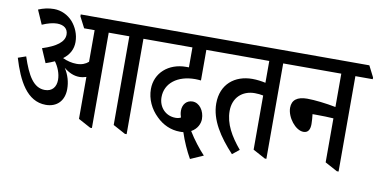

<svg xmlns="http://www.w3.org/2000/svg" viewBox="-69 -822 2173 1100"><g transform="rotate(10 1017.0 -272.5)"><path d="M214 -79C278 -79 320 -120 320 -189C320 -230 309 -269 285 -307C313 -284 343 -270 376 -270C390 -270 404 -273 416 -277V-33L488 6H498V-549H618V-33L690 6H700V-549H801V-559L768 -624H322V-613L355 -549H416V-365C399 -350 377 -341 347 -341C320 -341 291 -348 266 -360C303 -388 320 -422 320 -463C320 -507 302 -548 276 -578C248 -609 209 -628 166 -628C134 -628 105 -621 76 -609L112 -527C144 -541 174 -549 198 -549C238 -549 262 -530 262 -496C262 -453 218 -421 137 -395L172 -314C191 -320 207 -327 223 -334C244 -305 259 -268 259 -232C259 -191 237 -162 194 -162C128 -162 91 -227 56 -333L10 -317C48 -190 104 -79 214 -79Z M1082 83 1157 50C1129 21 1088 -31 1061 -76C1096 -95 1110 -128 1110 -154C1110 -202 1080 -244 1040 -244C1006 -244 983 -218 983 -181C983 -167 986 -154 990 -142C981 -137 971 -135 959 -135C902 -135 860 -179 860 -238C860 -319 930 -373 1032 -373C1042 -373 1056 -372 1066 -371V-549H1180V-559L1148 -624H719V-613L752 -549H985V-433C979 -433 974 -433 969 -433C867 -433 792 -367 792 -273C792 -215 818 -160 860 -120C897 -83 945 -61 997 -61C1004 -61 1012 -61 1018 -62C1034 -12 1059 43 1082 83Z M1314 14 1354 -18C1297 -86 1258 -153 1258 -228C1258 -305 1310 -353 1383 -353C1400 -353 1418 -351 1432 -348V-33L1504 6H1513V-549H1614V-559L1581 -624H1098V-613L1131 -549H1432V-422C1410 -427 1381 -431 1355 -431C1253 -431 1175 -369 1175 -257C1175 -161 1234 -72 1314 14Z M1695 -183C1722 -183 1733 -203 1733 -235C1733 -253 1731 -275 1729 -292C1736 -292 1742 -292 1749 -292C1786 -292 1823 -291 1851 -289V-33L1923 6H1933V-549H2034V-559L2001 -624H1532V-613L1565 -549H1851V-355C1796 -366 1727 -374 1684 -374C1626 -374 1596 -351 1596 -306C1596 -251 1648 -183 1695 -183Z"/></g></svg>

Font: Noto Serif Devanagari ExtraCondensed Medium
Style: Regular
Weight: 500
Width: 2
Designer: Universal Thirst, Indian Type Foundry and the Monotype Design Team
Foundry: Monotype Imaging Inc.
Version: Version 2.004